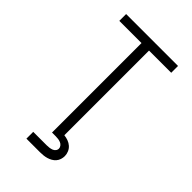

<svg xmlns="http://www.w3.org/2000/svg" viewBox="-278 -836 1156 1156"><g transform="rotate(45 300.0 -257.5)"><path d="M268 0V-677H79V-735H521V-677H332V0ZM185 220V162H300Q311 162 321.5 160.5Q332 159 342 155.5Q352 152 359 143.5Q366 135 366 124Q366 114 359 105Q352 96 342 92Q332 88 321.5 86.5Q311 85 300 85H268V0H332V44Q350 46 366.5 52Q383 58 396 69.5Q409 81 416 97.5Q423 114 423 131Q423 145 418.5 159Q414 173 404.5 184Q395 195 382.5 202Q370 209 356.5 213Q343 217 328.5 218.5Q314 220 300 220Z"/></g></svg>

Font: Iosevka SS04 Light Extended
Style: Regular
Weight: 300
Width: 7
Monospace: yes
Designer: Belleve Invis
Foundry: Belleve Invis
Version: Version 19.0.0; ttfautohint (v1.8.4)